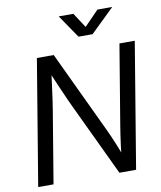

<svg xmlns="http://www.w3.org/2000/svg" viewBox="-99 -1019 920 1097"><g transform="rotate(-10 360.5 -470.0)"><path d="M32.7 0 153.3 -727.5H251L473.6 -255.9Q481 -240.7 492.2 -215.3Q503.4 -189.9 516.1 -158.9Q528.8 -127.9 540.5 -96.7L531.2 -83Q533.7 -112.3 538.3 -147.7Q543 -183.1 547.6 -214.6Q552.2 -246.1 555.2 -263.2L632.3 -727.5H721.2L600.6 0H503.9L305.2 -419.4Q296.4 -438.5 282.7 -468.3Q269 -498 251.5 -539.1Q233.9 -580.1 211.9 -631.8L223.1 -649.9Q215.8 -592.8 209.7 -548.1Q203.6 -503.4 199.2 -471.2Q194.8 -439 191.4 -420.4L121.6 0ZM402.3 -939.9 458.5 -854 542 -939.9H626.5V-938.5L490.2 -806.2H408.7L318.4 -938.5V-939.9Z"/></g></svg>

Font: Inter 28pt
Style: Italic
Weight: 400
Italic angle: -9.3988°
Designer: Rasmus Andersson
Foundry: rsms
Version: Version 4.001;git-66647c0bb